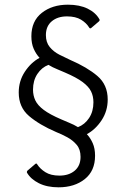

<svg xmlns="http://www.w3.org/2000/svg" viewBox="-20 -825 540 820"><path d="M149 -578Q134 -594 124 -616.5Q114 -639 114 -670Q114 -735 158.5 -770Q203 -805 270 -805Q320 -805 354.5 -788Q389 -771 405 -742Q407 -738 403 -734L369 -705Q364 -702 361 -707Q349 -727 326 -741Q303 -755 266 -755Q226 -755 201 -734Q176 -713 176 -675Q176 -644 192.5 -624Q209 -604 233.5 -591.5Q258 -579 280 -569Q352 -538 396 -500.5Q440 -463 440 -400Q440 -351 414 -311.5Q388 -272 351 -252Q366 -236 376 -213.5Q386 -191 386 -160Q386 -95 342 -60Q298 -25 230 -25Q181 -25 146 -42.5Q111 -60 95 -88Q94 -93 97 -96L131 -125Q136 -129 139 -123Q151 -104 174 -89.5Q197 -75 234 -75Q274 -75 299 -96Q324 -117 324 -155Q324 -187 307.5 -206.5Q291 -226 267 -239Q243 -252 220 -261Q148 -292 104 -329.5Q60 -367 60 -430Q60 -479 86 -518.5Q112 -558 149 -578ZM313 -282Q342 -293 360.5 -321Q379 -349 379 -388Q379 -414 369 -434.5Q359 -455 333 -474.5Q307 -494 258 -515Q243 -522 224 -529.5Q205 -537 187 -548Q158 -537 139.5 -509Q121 -481 121 -442Q121 -417 131 -396Q141 -375 167 -355.5Q193 -336 242 -315Q257 -308 276 -300.5Q295 -293 313 -282Z"/></svg>

Font: Gowun Dodum
Style: Regular
Weight: 400
Designer: Yanghee Ryu
Foundry: Yanghee Ryu
Version: Version 2.000